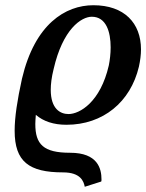

<svg xmlns="http://www.w3.org/2000/svg" viewBox="-20 -465 559 734"><path d="M511 -210C516 -233 519 -255 519 -276C519 -377 455 -445 337 -445C230 -445 113 -373 64 -164C46 -82 36 -17 36 35C36 153 91 194 221 194C288 194 300 228 304 249L367 229C368 227 368 224 368 221C368 180 354 119 248 119C146 119 115 87 115 9C115 -1 116 -13 117 -26C146 -1 185 12 234 12C374 12 479 -75 511 -210ZM242 -29C211 -29 174 -48 174 -122C174 -143 177 -169 185 -201C220 -354 291 -401 331 -401C386 -401 403 -343 403 -284C403 -260 400 -235 396 -215C364 -75 285 -29 242 -29Z"/></svg>

Font: Linux Libertine O
Style: Bold Italic
Weight: 700
Italic angle: -11.5°
Designer: Philipp H. Poll
Foundry: Philipp H. Poll
Version: Version 4.1.0